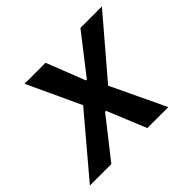

<svg xmlns="http://www.w3.org/2000/svg" viewBox="-169 -685 848 848"><g transform="rotate(-45 254.5 -261.0)"><path d="M90 0 234 -183H240L315 0H446L325 -255L553 -522H419L278 -341H272L201 -522H70L186 -272L-44 0Z"/></g></svg>

Font: Braiins Sans SemiBold
Style: Italic
Weight: 600
Italic angle: -11.31°
Designer: Mike Abbink, Paul van der Laan, Pieter van Rosmalen, Jiri Chlebus, Lubos Buracinsky
Foundry: Bold Monday, Sudetype
Version: Version 1.000;hotconv 1.0.109;makeotfexe 2.5.65596